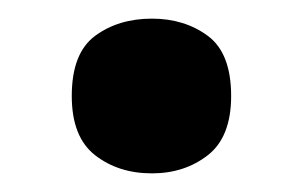

<svg xmlns="http://www.w3.org/2000/svg" viewBox="-20 -455 325 206"><path d="M57 -352Q57 -398 82 -416.5Q107 -435 143 -435Q178 -435 203 -416.5Q228 -398 228 -352Q228 -308 203 -288.5Q178 -269 143 -269Q107 -269 82 -288.5Q57 -308 57 -352Z"/></svg>

Font: Noto Sans Devanagari
Style: Bold
Weight: 700
Version: Version 2.003